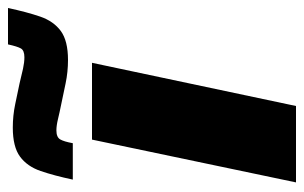

<svg xmlns="http://www.w3.org/2000/svg" viewBox="-160 -600 760 480"><g transform="rotate(-90 220.0 -360.0)"><path d="M4 0 111 -510H303L195 0ZM11 -558Q21 -605 32.5 -638.5Q44 -672 68.5 -690Q93 -708 141 -708Q171 -708 199.5 -702Q228 -696 252 -691Q272 -686 288 -682.5Q304 -679 317 -679Q334 -679 339 -688Q344 -697 349 -720H440Q430 -673 418.5 -639.5Q407 -606 382.5 -588Q358 -570 310 -570Q280 -570 251.5 -576Q223 -582 199 -587Q179 -591 162.5 -595Q146 -599 134 -599Q117 -599 111.5 -589.5Q106 -580 102 -558Z"/></g></svg>

Font: Saira ExtraBold
Style: Italic
Weight: 800
Italic angle: -12°
Designer: Hector Gatti with collaboration of the Omnibus-Type team
Foundry: Omnibus-Type
Version: Version 1.100; ttfautohint (v1.8.3)